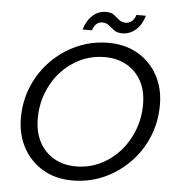

<svg xmlns="http://www.w3.org/2000/svg" viewBox="-59 -925 910 991"><g transform="rotate(5 396.5 -429.0)"><path d="M352 12Q265 12 199.5 -26.5Q134 -65 97 -132.5Q60 -200 60 -286Q60 -375 92.5 -452Q125 -529 183 -587.5Q241 -646 316.5 -679Q392 -712 477 -712Q564 -712 629.5 -674Q695 -636 732 -569Q769 -502 769 -415Q769 -326 736.5 -248.5Q704 -171 646 -112.5Q588 -54 513 -21Q438 12 352 12ZM364 -62Q430 -62 487.5 -89Q545 -116 588.5 -163.5Q632 -211 657 -274.5Q682 -338 682 -411Q682 -481 654.5 -531.5Q627 -582 578 -609.5Q529 -637 465 -637Q399 -637 341.5 -610.5Q284 -584 240 -536.5Q196 -489 171.5 -426Q147 -363 147 -291Q147 -221 174.5 -169.5Q202 -118 251 -90Q300 -62 364 -62ZM337 -769Q353 -819 383 -844.5Q413 -870 450 -870Q477 -870 492 -858.5Q507 -847 521 -835Q535 -823 557 -823Q573 -823 587 -834.5Q601 -846 608 -868H657Q642 -819 611.5 -793Q581 -767 543 -767Q516 -767 500 -779Q484 -791 470.5 -802.5Q457 -814 436 -814Q419 -814 406 -803Q393 -792 386 -769Z"/></g></svg>

Font: DM Sans 24pt
Style: Italic
Weight: 400
Italic angle: -10°
Designer: Colophon Foundry, Jonny Pinhorn
Foundry: Colophon Foundry
Version: Version 4.004;gftools[0.9.30]